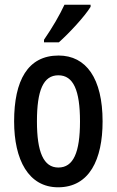

<svg xmlns="http://www.w3.org/2000/svg" viewBox="-20 -786 496 816"><path d="M365 -757V-766H254C233 -721 204 -671 167 -617V-606H230C273 -644 340 -716 365 -757ZM416 -270C416 -453 346 -550 229 -550C98 -550 40 -444 40 -270C40 -107 101 10 227 10C360 10 416 -108 416 -270ZM137 -270C137 -402 164 -466 228 -466C292 -466 320 -402 320 -270C320 -138 292 -74 228 -74C165 -74 137 -140 137 -270Z"/></svg>

Font: Noto Sans Gurmukhi UI ExtraCondensed Medium
Style: Regular
Weight: 500
Width: 2
Designer: Jelle Bosma - Monotype Design Team
Foundry: Monotype Imaging Inc.
Version: Version 2.004